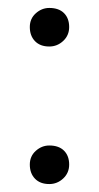

<svg xmlns="http://www.w3.org/2000/svg" viewBox="-20 -451 249 483"><path d="M104 12Q81 12 68 -1.5Q55 -15 55 -37Q55 -58 70 -71.5Q85 -85 104 -85Q128 -85 141 -72Q154 -59 154 -37Q154 -16 139 -2Q124 12 104 12ZM104 -334Q81 -334 68 -347.5Q55 -361 55 -383Q55 -404 70 -417.5Q85 -431 104 -431Q128 -431 141 -418Q154 -405 154 -383Q154 -362 139 -348Q124 -334 104 -334Z"/></svg>

Font: Pitagon Serif
Style: Regular
Weight: 400
Designer: Travis Tran
Foundry: Pitagon
Version: Version 1.000;gftools[0.9.26]